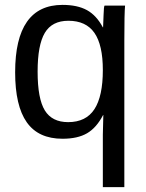

<svg xmlns="http://www.w3.org/2000/svg" viewBox="-20 -558 596 786"><path d="M236 10Q137 10 89.5 -57.5Q42 -125 42 -262Q42 -538 236 -538Q297 -538 336 -516.5Q375 -495 401 -446H402Q402 -449 404 -497Q405 -532 408 -535H492Q489 -506 489 -391V208H401V-7L403 -87H402Q375 -35 336.5 -12.5Q298 10 236 10ZM401 -271Q401 -374 366.5 -423.5Q332 -473 260 -473Q193 -473 163.5 -423.5Q134 -374 134 -265Q134 -154 163.5 -106Q193 -58 259 -58Q332 -58 366.5 -111Q401 -164 401 -271Z"/></svg>

Font: Libra Sans
Style: Regular
Weight: 400
Foundry: Context Ltd
Version: Version 1.002